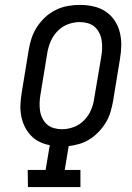

<svg xmlns="http://www.w3.org/2000/svg" viewBox="-20 -763 540 783"><path d="M94 0 93 -70H166L183 -171Q160 -175 139.5 -185.5Q119 -196 104 -212.5Q89 -229 79.5 -249.5Q70 -270 66 -293Q62 -316 63.5 -340Q65 -364 69 -388L97 -559Q101 -584 109 -608Q117 -632 131.5 -654Q146 -676 165 -693.5Q184 -711 207.5 -722.5Q231 -734 256 -738.5Q281 -743 306 -743Q334 -743 361 -737Q388 -731 410 -716.5Q432 -702 447 -680Q462 -658 468.5 -631.5Q475 -605 474.5 -577Q474 -549 469 -521L441 -350Q437 -328 430.5 -306Q424 -284 412 -264Q400 -244 383.5 -226.5Q367 -209 347 -196Q327 -183 305 -176.5Q283 -170 260 -167L244 -70H308V0ZM233 -236Q257 -236 281 -245Q305 -254 323 -272.5Q341 -291 351 -314Q361 -337 364 -361L393 -532Q396 -549 396.5 -566Q397 -583 394.5 -599Q392 -615 384.5 -629.5Q377 -644 365.5 -654Q354 -664 338 -668.5Q322 -673 305 -673Q281 -673 257 -664Q233 -655 215 -636.5Q197 -618 187 -595Q177 -572 173 -548L145 -377Q142 -360 141.5 -343Q141 -326 143.5 -310Q146 -294 153.5 -279.5Q161 -265 172.5 -255Q184 -245 200 -240.5Q216 -236 233 -236Z"/></svg>

Font: Iosevka Curly Slab
Style: Italic
Weight: 400
Italic angle: -9°
Monospace: yes
Designer: Belleve Invis
Foundry: Belleve Invis
Version: Version 22.1.2; ttfautohint (v1.8.4)